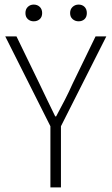

<svg xmlns="http://www.w3.org/2000/svg" viewBox="-20 -818 487 838"><path d="M200 0V-267L3 -659H52L152 -453Q169 -417 186 -382Q203 -347 221 -310H225Q245 -347 263 -382Q281 -417 297 -453L397 -659H444L246 -267V0ZM127 -725Q112 -725 101.5 -734.5Q91 -744 91 -761Q91 -778 101.5 -788Q112 -798 127 -798Q143 -798 153.5 -788Q164 -778 164 -761Q164 -744 153.5 -734.5Q143 -725 127 -725ZM323 -725Q308 -725 297 -734.5Q286 -744 286 -761Q286 -778 297 -788Q308 -798 323 -798Q339 -798 349 -788Q359 -778 359 -761Q359 -744 349 -734.5Q339 -725 323 -725Z"/></svg>

Font: Source Sans 3 ExtraLight Light
Style: Regular
Weight: 300
Version: Version 3.052;hotconv 1.1.0;makeotfexe 2.6.0